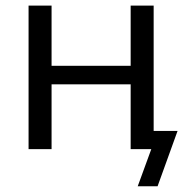

<svg xmlns="http://www.w3.org/2000/svg" viewBox="-20 -522 660 672"><path d="M462 130 509.5 0H441.6V-63.8H601.5L531.5 130ZM80 0V-502.3H160.5V-291.6H437.3V-502.3H517.8V0H437.3V-226.9H160.5V0Z"/></svg>

Font: Mulish ExtraLight
Style: Regular
Weight: 200
Designer: Vernon Adams
Foundry: Vernon Adams
Version: Version 3.603